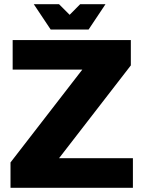

<svg xmlns="http://www.w3.org/2000/svg" viewBox="-20 -890 680 910"><path d="M259.8 -140.1H609.9V0H29.8V-120.1L370.1 -560.1H40V-700.2H600.1V-580.1ZM480 -870.1 399.9 -750H220.2L140.1 -870.1H259.8L310.1 -819.8L359.9 -870.1Z"/></svg>

Font: Fivo Sans Heavy
Style: Regular
Weight: 900
Designer: Alexander Slobzheninov
Foundry: Alexander Slobzheninov
Version: 1.0